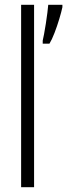

<svg xmlns="http://www.w3.org/2000/svg" viewBox="-20 -780 280 800"><path d="M122 0H68V-760H122ZM240 -750Q236 -731 227 -701Q218 -671 207 -642.5Q196 -614 186 -598H158V-611Q160 -618 163.5 -637.5Q167 -657 171 -681.5Q175 -706 177.5 -727.5Q180 -749 181 -760H240Z"/></svg>

Font: Noto Sans Sinhala ExtraCondensed Light
Style: Regular
Weight: 300
Width: 2
Designer: Jelle Bosma - Monotype Design Team
Foundry: Monotype Imaging Inc.
Version: Version 2.006; ttfautohint (v1.8.4.7-5d5b)